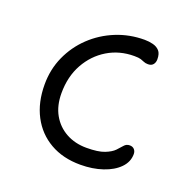

<svg xmlns="http://www.w3.org/2000/svg" viewBox="-97 -590 689 694"><g transform="rotate(20 247.5 -243.0)"><path d="M281 9Q214 9 164.5 -19.5Q115 -48 88 -99.5Q61 -151 61 -220Q61 -278 83.5 -328Q106 -378 145.5 -415.5Q185 -453 236.5 -474Q288 -495 346 -495Q363 -495 378.5 -491Q394 -487 403.5 -476.5Q413 -466 413 -444Q413 -432 406.5 -424Q400 -416 387 -416Q377 -416 370.5 -419Q364 -422 356 -424.5Q348 -427 331 -427Q274 -427 228.5 -399.5Q183 -372 156 -323.5Q129 -275 129 -211Q129 -163 148.5 -128.5Q168 -94 202.5 -75Q237 -56 281 -56Q326 -56 350 -65.5Q374 -75 385.5 -87Q397 -99 405 -108.5Q413 -118 426 -118Q437 -118 443.5 -111Q450 -104 450 -93Q450 -63 427.5 -40Q405 -17 366.5 -4Q328 9 281 9Z"/></g></svg>

Font: Shantell Sans Light Light
Style: Regular
Weight: 300
Version: Version 1.008;[ac192a2d6]